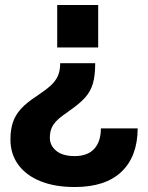

<svg xmlns="http://www.w3.org/2000/svg" viewBox="-20 -540 596 772"><path d="M257.6 -93.6Q226.4 -72.4 210.8 -57.5Q195.2 -42.6 187.8 -25.9Q180.4 -9.2 180.4 14Q180.4 44.8 205.9 66.2Q231.4 87.6 280.4 87.6Q331.8 87.6 358.7 58.6Q385.6 29.6 385.6 -23.6H533.6Q533 89 468.5 150.5Q404 212 280.4 212Q200.4 212 142.3 188.4Q84.2 164.8 53.1 121.7Q22 78.6 22 21.4Q22 -19.6 32.1 -48.9Q42.2 -78.2 64.9 -103Q87.6 -127.8 128.4 -154.2Q164.2 -178.4 183.4 -195.6Q202.6 -212.8 212.3 -233.8Q222 -254.8 222 -286H362.8Q362.8 -235.6 353.5 -204Q344.2 -172.4 322.4 -147.9Q300.6 -123.4 257.6 -93.6ZM374.8 -349.2H210V-520H374.8Z"/></svg>

Font: Aspekta Variable
Style: Regular
Weight: 400
Designer: Ivo Dolenc
Version: Version 2.100